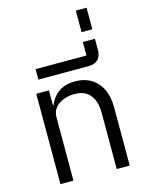

<svg xmlns="http://www.w3.org/2000/svg" viewBox="-143 -1083 896 1170"><g transform="rotate(-15 305.0 -498.5)"><path d="M89 0V-570H169V-476H173Q218 -582 336 -582Q423 -582 474.5 -525Q526 -468 526 -366V0H444V-353Q444 -429 410.5 -468.5Q377 -508 314 -508Q255 -508 213 -479.5Q171 -451 171 -398V0Z M124 -650V-716H445V-801H521V-731Q521 -650 438 -650Z M453 -861V-997H521V-861Z"/></g></svg>

Font: Anuphan
Style: Regular
Weight: 400
Designer: Mike Abbink, Paul van der Laan, Pieter van Rosmalen, Mint Tantisuwanna
Foundry: Bold Monday; Cadson Demak
Version: Version 3.002;hotconv 1.0.109;makeotfexe 2.5.65596